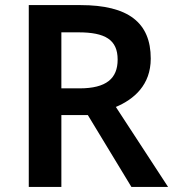

<svg xmlns="http://www.w3.org/2000/svg" viewBox="-20 -734 686 754"><path d="M296 -714H93V0H221V-282H325L496 0H640L435 -314C506 -344 572 -400 572 -504C572 -645 484 -714 296 -714ZM288 -607C393 -607 442 -578 442 -500C442 -426 398 -387 292 -387H221V-607Z"/></svg>

Font: Noto Sans Bamum SemiBold
Style: Regular
Weight: 600
Designer: Monotype Design Team
Foundry: Monotype Imaging Inc.
Version: Version 2.002